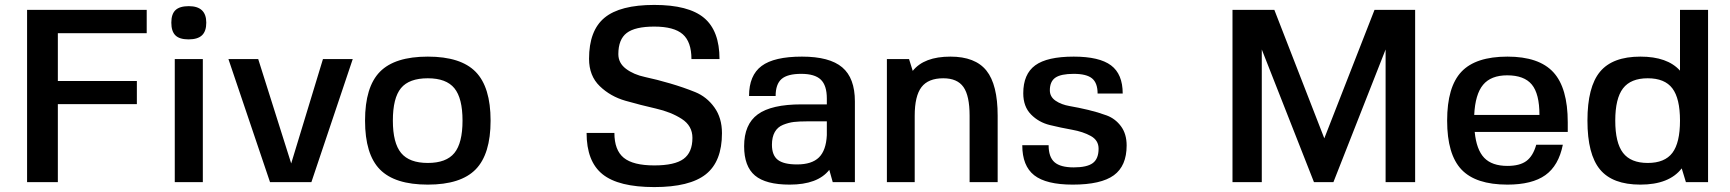

<svg xmlns="http://www.w3.org/2000/svg" viewBox="-20 -740 7029 780"><path d="M576 -605H215V-411H536V-317H215V0H90V-700H576Z M804 0H690V-500H804ZM747 -715Q818 -715 818 -648Q818 -613 800.5 -596.5Q783 -580 746 -580Q709 -580 692.5 -596.5Q676 -613 676 -648Q676 -683 693 -699Q710 -715 747 -715Z M1163 -76 1292 -500H1413L1245 0H1077L908 -500H1029Z M1523.5 -448.5Q1584 -510 1718 -510Q1852 -510 1912.5 -448Q1973 -386 1973 -250Q1973 -114 1912.5 -52Q1852 10 1718 10Q1584 10 1523.5 -51.5Q1463 -113 1463 -250Q1463 -387 1523.5 -448.5ZM1576 -250Q1576 -159 1609.5 -118.5Q1643 -78 1718 -78Q1793 -78 1826 -118.5Q1859 -159 1859 -250Q1859 -341 1826 -381.5Q1793 -422 1718 -422Q1642 -422 1609 -382Q1576 -342 1576 -250Z M2492 -520Q2492 -484 2523 -460.5Q2554 -437 2601 -427Q2648 -417 2702.5 -401Q2757 -385 2804 -366Q2851 -347 2882 -304Q2913 -261 2913 -199Q2913 -84 2847.5 -32Q2782 20 2638 20Q2493 20 2428 -32Q2363 -84 2363 -200H2476Q2476 -130 2514 -99Q2552 -68 2638 -68Q2721 -68 2757 -94.5Q2793 -121 2793 -180Q2793 -229 2749.5 -257Q2706 -285 2644.5 -299Q2583 -313 2521.5 -330.5Q2460 -348 2416.5 -390Q2373 -432 2373 -501Q2373 -616 2436 -668Q2499 -720 2638 -720Q2777 -720 2840 -667.5Q2903 -615 2903 -500H2789Q2789 -570 2753.5 -601Q2718 -632 2638 -632Q2560 -632 2526 -606Q2492 -580 2492 -520Z M3349 -50Q3302 10 3188 10Q3091 10 3047 -27Q3003 -64 3003 -146Q3003 -235 3058.5 -275.5Q3114 -316 3236 -316H3339V-340Q3339 -393 3314.5 -416.5Q3290 -440 3235 -440Q3179 -440 3155 -419Q3131 -398 3131 -350H3023Q3023 -434 3074 -472Q3125 -510 3238 -510Q3350 -510 3401.5 -466.5Q3453 -423 3453 -328V0H3363ZM3339 -247H3258Q3226 -247 3205 -244.5Q3184 -242 3161.5 -233Q3139 -224 3127.5 -203.5Q3116 -183 3116 -152Q3116 -109 3140 -90.5Q3164 -72 3218 -72Q3278 -72 3307 -100.5Q3336 -129 3339 -191Z M3688 -452Q3734 -510 3841 -510Q3942 -510 3987.5 -453Q4033 -396 4033 -270V0H3919V-270Q3919 -351 3894 -386.5Q3869 -422 3812 -422Q3751 -422 3723.5 -386Q3696 -350 3696 -270V0H3583V-500H3673Z M4245 -373Q4245 -347 4268 -331Q4291 -315 4326 -309Q4361 -303 4401 -293.5Q4441 -284 4476 -271Q4511 -258 4534 -227Q4557 -196 4557 -149Q4557 -66 4505 -28Q4453 10 4338 10Q4230 10 4181.5 -28Q4133 -66 4133 -150H4240Q4240 -102 4264 -81Q4288 -60 4342 -60Q4396 -60 4419.5 -77.5Q4443 -95 4443 -136Q4443 -170 4411.5 -187.5Q4380 -205 4335 -213Q4290 -221 4245 -232Q4200 -243 4168.5 -275Q4137 -307 4137 -361Q4137 -439 4185.5 -474.5Q4234 -510 4342 -510Q4446 -510 4493.5 -474.5Q4541 -439 4541 -360H4439Q4439 -403 4416.5 -421.5Q4394 -440 4342 -440Q4290 -440 4267.5 -424.5Q4245 -409 4245 -373Z M4987 0V-700H5157L5360 -178L5564 -700H5729V0H5609V-539L5397 0H5318L5106 -539V0Z M6349 -204H5971Q5978 -132 6009.5 -99Q6041 -66 6104 -66Q6154 -66 6181 -86Q6208 -106 6221 -152H6329Q6312 -67 6258 -28.5Q6204 10 6104 10Q5975 10 5917 -51.5Q5859 -113 5859 -250Q5859 -387 5917 -448.5Q5975 -510 6104 -510Q6232 -510 6290.5 -446.5Q6349 -383 6349 -243ZM6103 -434Q6037 -434 6005 -395.5Q5973 -357 5969 -273H6234Q6234 -359 6203 -396.5Q6172 -434 6103 -434Z M6812 -56Q6761 10 6644 10Q6531 10 6480 -51.5Q6429 -113 6429 -250Q6429 -387 6480 -448.5Q6531 -510 6644 -510Q6754 -510 6805 -453V-700H6919V0H6829ZM6573.5 -119Q6605 -78 6674 -78Q6743 -78 6774 -119Q6805 -160 6805 -250Q6805 -340 6774 -381Q6743 -422 6674 -422Q6605 -422 6573.5 -381Q6542 -340 6542 -250Q6542 -160 6573.5 -119Z"/></svg>

Font: Fivo Sans Med
Style: Regular
Weight: 450
Designer: Alexander Slobzheninov
Foundry: Alexander Slobzheninov
Version: 1.0